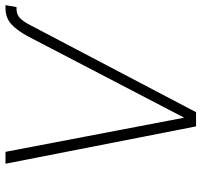

<svg xmlns="http://www.w3.org/2000/svg" viewBox="-38 -730 768 733"><g transform="rotate(-90 346.5 -364.0)"><path d="M571.3 -637.2Q594.7 -682.1 619.6 -704.8Q644.5 -727.5 680.7 -727.5H692.9L685.5 -685.5H679.2Q657.2 -685.5 643.8 -672.6Q630.4 -659.7 616.2 -632.3L284.2 0H230L87.4 -727.5H132.8L263.2 -45.4Z"/></g></svg>

Font: Inter Display ExtraLight
Style: Italic
Weight: 200
Italic angle: -9.39999°
Designer: Rasmus Andersson
Foundry: rsms
Version: Version 4.000;git-a52131595